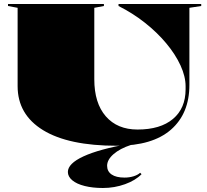

<svg xmlns="http://www.w3.org/2000/svg" viewBox="-20 -728 1035 959"><path d="M563 0Q322 0 195 -78Q68 -156 68 -298V-689L20 -698V-708H499V-698L451 -689V-332Q451 -213 508.5 -147Q566 -81 667 -81Q781 -81 844 -134Q907 -187 907 -282V-297Q907 -346 881.5 -401.5Q856 -457 810 -512Q764 -567 703 -615Q642 -663 572 -698V-708H985V-698L926 -689V-304Q926 -161 834 -80.5Q742 0 563 0ZM634 -4Q579 14 547 42Q515 70 515 100Q515 128 537.5 143.5Q560 159 602 159Q626 159 647 152.5Q668 146 680 135L687 142Q657 173 604.5 192Q552 211 494 211Q443 211 403 201Q363 191 341 172.5Q319 154 319 131Q319 89 397 53Q475 17 627 -10Z"/></svg>

Font: Kalnia SemiExpanded
Style: Bold
Weight: 700
Width: 6
Designer: Frida Medrano
Foundry: Frida Medrano
Version: Version 1.105